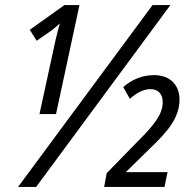

<svg xmlns="http://www.w3.org/2000/svg" viewBox="-20 -734 765 754"><path d="M51 0H122L649 -714H579ZM198 -576 135 -286H200L292 -714H233L97 -617L124 -574L182 -614C191 -621 203 -631 215 -642C210 -623 203 -599 198 -576ZM389 0H626L638 -58H474L573 -155C638 -217 685 -272 685 -343C685 -397 651 -439 585 -439C539 -439 498 -422 464 -392L490 -346C515 -368 542 -384 571 -384C601 -384 619 -365 619 -333C619 -284 583 -241 523 -181L399 -54Z"/></svg>

Font: Noto Sans Condensed
Style: Italic
Weight: 400
Width: 3
Italic angle: -12°
Designer: Monotype Design Team
Foundry: Monotype Imaging Inc.
Version: Version 2.013